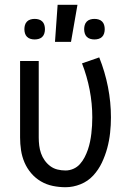

<svg xmlns="http://www.w3.org/2000/svg" viewBox="-20 -775 540 803"><path d="M254 8Q227 8 200.5 2.5Q174 -3 151 -16.5Q128 -30 110.5 -50.5Q93 -71 82.5 -95.5Q72 -120 68 -146.5Q64 -173 64 -200V-520H142V-200Q142 -183 144 -166.5Q146 -150 151.5 -134Q157 -118 167 -104Q177 -90 190.5 -80Q204 -70 220.5 -66Q237 -62 254 -62Q271 -62 287 -69Q303 -76 314.5 -89Q326 -102 334 -117.5Q342 -133 347.5 -149Q353 -165 356.5 -182Q360 -199 362 -216Q364 -233 365 -250Q366 -267 366 -284Q366 -342 355 -399Q344 -456 323 -510L395 -535Q419 -475 431.5 -411.5Q444 -348 444 -284Q444 -252 440.5 -219.5Q437 -187 428.5 -155.5Q420 -124 406 -94.5Q392 -65 370 -41Q348 -17 317 -4.5Q286 8 254 8ZM375 -610Q366 -610 357.5 -612.5Q349 -615 343 -621Q337 -627 334.5 -635.5Q332 -644 332 -653Q332 -662 334.5 -670.5Q337 -679 343 -685Q349 -691 357.5 -693.5Q366 -696 375 -696Q384 -696 392.5 -693.5Q401 -691 407 -685Q413 -679 415.5 -670.5Q418 -662 418 -653Q418 -644 415.5 -635.5Q413 -627 407 -621Q401 -615 392.5 -612.5Q384 -610 375 -610ZM125 -610Q116 -610 107.5 -612.5Q99 -615 93 -621Q87 -627 84.5 -635.5Q82 -644 82 -653Q82 -662 84.5 -670.5Q87 -679 93 -685Q99 -691 107.5 -693.5Q116 -696 125 -696Q134 -696 142.5 -693.5Q151 -691 157 -685Q163 -679 165.5 -670.5Q168 -662 168 -653Q168 -644 165.5 -635.5Q163 -627 157 -621Q151 -615 142.5 -612.5Q134 -610 125 -610ZM210 -600 221 -755H304L277 -600Z"/></svg>

Font: Iosevka MaddieWtf
Style: Regular
Weight: 400
Monospace: yes
Designer: Belleve Invis
Foundry: Belleve Invis
Version: Version 31.3.0; ttfautohint (v1.8.3)